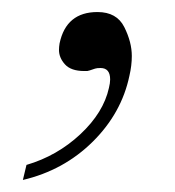

<svg xmlns="http://www.w3.org/2000/svg" viewBox="-20 -109 290 319"><path d="M18 190 24 165Q75 150 113.5 114Q152 78 161 37Q163 29 163 23Q163 4 147 4Q141 4 138 5L129 8Q128 8 125 9Q122 9 120 9Q98 9 88 -2Q78 -13 78 -26Q78 -31 79 -37Q90 -89 142 -89Q174 -89 186.5 -64Q199 -39 199 -16Q199 0 195 17Q182 79 134 126.5Q86 174 18 190Z"/></svg>

Font: New Athena Unicode
Style: Italic
Weight: 400
Designer: J. Rusten 1997; rev. by R. Hancock 2001, 2002, rev. by D. Mastronarde 2002-2019
Foundry: Society for Classical Studies (formerly American Philological Association)
Version: Version 5.008